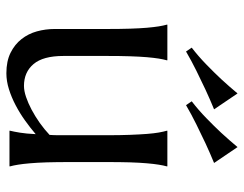

<svg xmlns="http://www.w3.org/2000/svg" viewBox="-102 -660 772 608"><g transform="rotate(90 284.0 -356.0)"><path d="M157.2 -170.9Q157.2 -106.4 182.9 -76.2Q208.5 -45.9 252 -45.9Q267.6 -45.9 287.1 -52.5Q306.6 -59.1 327.4 -70.1Q348.1 -81.1 368.9 -95.7Q389.6 -110.4 407.2 -127Q408.2 -141.1 408.2 -157Q408.2 -172.9 408.2 -190.9V-309.1Q408.2 -350.6 407 -381.6Q405.8 -412.6 404.1 -435.1Q402.3 -457.5 399.7 -472.7Q397 -487.8 394 -498V-500H506.8V-498Q503.9 -487.8 501.5 -472.7Q499 -457.5 497.1 -435.1Q495.1 -412.6 494.1 -381.6Q493.2 -350.6 493.2 -309.1V-190.9Q493.2 -149.4 494.1 -118.4Q495.1 -87.4 497.1 -64.9Q499 -42.5 501.5 -27.3Q503.9 -12.2 506.8 -2V0H394V-2Q397 -14.2 400.1 -33.2Q403.3 -52.2 404.8 -83Q384.8 -65.9 361.6 -49.3Q338.4 -32.7 313.2 -19.5Q288.1 -6.3 262.5 1.7Q236.8 9.8 211.9 9.8Q173.8 9.8 147.2 -3.4Q120.6 -16.6 103.8 -38.1Q86.9 -59.6 79.3 -86.9Q71.8 -114.3 71.8 -143.1V-309.1Q71.8 -350.6 70.8 -381.6Q69.8 -412.6 67.9 -435.1Q65.9 -457.5 63.5 -472.7Q61 -487.8 58.1 -498V-500H170.9V-498Q168 -487.8 165.5 -472.7Q163.1 -457.5 161.1 -435.1Q159.2 -412.6 158.2 -381.6Q157.2 -350.6 157.2 -309.1ZM326.2 -647.9Q295.4 -635.3 263.7 -620.6Q236.3 -607.9 204.3 -592Q172.4 -576.2 143.1 -559.1L130.9 -577.1Q158.2 -598.1 184.1 -623.3Q210 -648.4 230.5 -670.4Q254.4 -696.3 275.9 -722.2ZM496.1 -647.9Q465.3 -635.3 433.6 -620.6Q406.2 -607.9 374.3 -592Q342.3 -576.2 313 -559.1L300.8 -577.1Q328.1 -598.1 354 -623.3Q379.9 -648.4 400.4 -670.4Q424.3 -696.3 445.8 -722.2Z"/></g></svg>

Font: Marcellus
Style: Regular
Weight: 400
Designer: Astigmatic (AOETI)
Foundry: Astigmatic (AOETI)
Version: Version 1.000